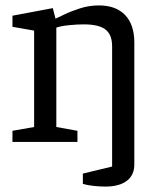

<svg xmlns="http://www.w3.org/2000/svg" viewBox="-20 -524 591 709"><path d="M369 165Q349 165 325.5 162.5Q302 160 286 155V117L394 91V-353Q394 -396 369.5 -415Q345 -434 289 -434Q264 -434 234.5 -431Q205 -428 188 -422V-55L266 -41V0H26V-41L106 -55V-411L26 -425V-466L175 -494L184 -459L185 -455Q192 -458 216.5 -470Q241 -482 275 -493Q309 -504 345 -504Q408 -504 442 -468.5Q476 -433 476 -367V83Q476 123 448 144Q420 165 369 165Z"/></svg>

Font: Faustina
Style: Regular
Weight: 400
Designer: Alfonso Garcia
Foundry: http://www.omnibus-type.com
Version: Version 1.200